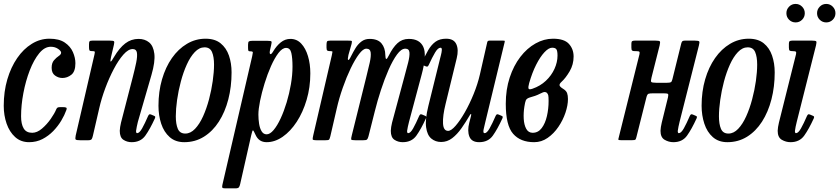

<svg xmlns="http://www.w3.org/2000/svg" viewBox="-22 -732 4380 1002"><path d="M371.5 -402Q371.5 -358.5 350.2 -341.8Q329 -325 303.5 -325Q283 -325 265.2 -337.8Q247.5 -350.5 247.5 -378Q247.5 -403.5 259.8 -417.5Q272 -431.5 284.5 -439.8Q297 -448 297 -457Q297 -466 281 -477Q265 -488 243 -488Q210.5 -488 182.5 -453.8Q154.5 -419.5 133.2 -364.5Q112 -309.5 100 -246.2Q88 -183 88 -125Q88 -84.5 101.5 -61.8Q115 -39 146 -39Q171.5 -39 197 -60.8Q222.5 -82.5 242.8 -111.5Q263 -140.5 271.5 -161.5Q274.5 -168.5 278.8 -170.8Q283 -173 294 -173H304.5Q319.5 -173 323.8 -170.2Q328 -167.5 324 -157Q315 -131.5 297.8 -102.5Q280.5 -73.5 255.8 -48Q231 -22.5 199.5 -6.2Q168 10 130 10Q86.5 10 57 -16.8Q27.5 -43.5 12.5 -86.8Q-2.5 -130 -2.5 -180Q-2.5 -254 16.2 -317.8Q35 -381.5 67.8 -429Q100.5 -476.5 143.8 -503.2Q187 -530 236 -530Q286.5 -530 316 -510Q345.5 -490 358.5 -460.2Q371.5 -430.5 371.5 -402Z M460.5 -520H550.5Q569.5 -520 572.8 -516.5Q576 -513 572.5 -498.5L557.5 -434.5Q552 -410 556 -410.8Q560 -411.5 573 -434.5Q601 -482 631.8 -505.5Q662.5 -529 701 -529Q734 -529 756.2 -510.8Q778.5 -492.5 783.5 -451.2Q788.5 -410 768.5 -341L697.5 -96Q695.5 -89 691.8 -70.8Q688 -52.5 688 -48.5Q688 -37 693.5 -37Q705.5 -37 719.8 -62.2Q734 -87.5 751 -127Q754 -133 757 -135Q760 -137 767 -134L780 -128.5Q786.5 -126 787.8 -123.5Q789 -121 786.5 -114.5Q761 -58.5 736.5 -24.2Q712 10 665 10Q641 10 622 -2.5Q603 -15 603 -49.5Q603 -57 605 -69.5Q607 -82 609.5 -92L671 -330Q682 -372.5 688.8 -405.5Q695.5 -438.5 692.5 -457.2Q689.5 -476 670.5 -476Q647.5 -476 622 -447.2Q596.5 -418.5 572 -372Q547.5 -325.5 527.5 -271.8Q507.5 -218 496 -167.5L463 -24.5Q460.5 -13 456.8 -6.5Q453 0 437.5 0H398.5Q377 0 373.2 -3.8Q369.5 -7.5 373 -24.5L471 -447.5Q474 -460.5 472 -462.8Q470 -465 464 -465H459.5Q447 -465 444.8 -469.5Q442.5 -474 442.5 -486.5V-500.5Q442.5 -513 445.5 -516.5Q448.5 -520 460.5 -520Z M805 -180Q805 -254 823.5 -317.8Q842 -381.5 875.2 -429Q908.5 -476.5 953.5 -503.2Q998.5 -530 1051 -530Q1099.5 -530 1129.2 -506Q1159 -482 1172.8 -442Q1186.5 -402 1186.5 -354Q1186.5 -279.5 1169.5 -213.5Q1152.5 -147.5 1120.2 -97.2Q1088 -47 1042.2 -18.5Q996.5 10 939.5 10Q893.5 10 863.5 -16.5Q833.5 -43 819.2 -86.5Q805 -130 805 -180ZM895.5 -125Q895.5 -84.5 906 -59.8Q916.5 -35 945 -35Q972.5 -35 996 -59.8Q1019.5 -84.5 1037.8 -125Q1056 -165.5 1068.8 -213.5Q1081.5 -261.5 1088.2 -309.2Q1095 -357 1095 -395Q1095 -435.5 1084.5 -460.2Q1074 -485 1045.5 -485Q1018 -485 994.5 -460.2Q971 -435.5 952.8 -395Q934.5 -354.5 921.8 -306.5Q909 -258.5 902.2 -210.8Q895.5 -163 895.5 -125Z M1295.5 -519H1373.5Q1392 -519 1394.5 -515.5Q1397 -512 1393 -496L1388 -474.5Q1383 -453.5 1388.2 -450Q1393.5 -446.5 1403.5 -463.5Q1421 -493 1443.5 -511Q1466 -529 1493.5 -529Q1527 -529 1550 -504.5Q1573 -480 1585.2 -439.2Q1597.5 -398.5 1597.5 -349Q1597.5 -276 1578.2 -211Q1559 -146 1526.5 -96.2Q1494 -46.5 1453.2 -18.2Q1412.5 10 1369.5 10Q1328.5 10 1311.5 -28.5Q1301.5 -51 1298.2 -51.8Q1295 -52.5 1289 -26L1231.5 228Q1229 239.5 1225 245.2Q1221 251 1206 251H1153.5Q1140 251 1138.2 247Q1136.5 243 1138.5 233L1294 -438Q1297 -451.5 1297.5 -457.8Q1298 -464 1286.5 -464H1283.5Q1275.5 -464 1274 -468.2Q1272.5 -472.5 1272.5 -484V-498.5Q1272.5 -513 1277.2 -516Q1282 -519 1295.5 -519ZM1326.5 -134Q1326.5 -109.5 1330.2 -85.8Q1334 -62 1343.5 -46.5Q1353 -31 1369.5 -31Q1387 -31 1406 -53.5Q1425 -76 1442.5 -113.8Q1460 -151.5 1474 -197.8Q1488 -244 1496.2 -292.5Q1504.5 -341 1504.5 -384Q1504.5 -428.5 1498.5 -455.2Q1492.5 -482 1471 -482Q1451.5 -482 1431.2 -455.5Q1411 -429 1392.2 -386.8Q1373.5 -344.5 1358.8 -296.8Q1344 -249 1335.2 -205.5Q1326.5 -162 1326.5 -134Z M1701 -520H1794Q1810 -520 1813 -518.5Q1816 -517 1813 -503.5L1796.5 -445.5Q1791 -421.5 1795.2 -419Q1799.5 -416.5 1811 -440.5Q1821 -460.5 1833.5 -481Q1846 -501.5 1864 -515.2Q1882 -529 1907 -529Q1949.5 -529 1969 -505.5Q1988.5 -482 1989 -443.5Q1989.5 -425 1993.8 -424.2Q1998 -423.5 2007.5 -443Q2028 -484 2052.2 -506.5Q2076.5 -529 2111.5 -529Q2168 -529 2187.2 -487.2Q2206.5 -445.5 2178 -341L2112.5 -96Q2110.5 -89 2106.5 -70.8Q2102.5 -52.5 2102.5 -48.5Q2102.5 -37 2108 -37Q2120 -37 2134.2 -62.2Q2148.5 -87.5 2165.5 -127Q2168.5 -133 2171.5 -135Q2174.5 -137 2181.5 -134L2194.5 -128.5Q2201 -126 2202.2 -123.5Q2203.5 -121 2201 -114.5Q2175.5 -58.5 2151 -24.2Q2126.5 10 2079.5 10Q2055.5 10 2036.5 -2.5Q2017.5 -15 2017.5 -49.5Q2017.5 -57 2019.5 -69.8Q2021.5 -82.5 2024 -92L2088 -330Q2099.5 -372 2108 -405.5Q2116.5 -439 2114.8 -458.5Q2113 -478 2093 -478Q2072 -478 2049.8 -447.5Q2027.5 -417 2006 -368Q1984.5 -319 1966 -262.2Q1947.5 -205.5 1934.5 -153L1901 -20.5Q1897.5 -7.5 1893.2 -3.8Q1889 0 1872.5 0H1834.5Q1812 0 1810.8 -4.2Q1809.5 -8.5 1814 -26L1889.5 -330Q1900 -371.5 1907.5 -405Q1915 -438.5 1912.5 -458.2Q1910 -478 1889.5 -478Q1873 -478 1851.8 -449.8Q1830.5 -421.5 1808.2 -375.2Q1786 -329 1766.8 -274Q1747.5 -219 1735.5 -166L1702 -21Q1698.5 -7 1695.5 -3.5Q1692.5 0 1675 0H1633Q1610.5 0 1609.8 -4.8Q1609 -9.5 1613 -27L1709.5 -442.5Q1713 -457.5 1713 -461.2Q1713 -465 1705.5 -465H1704Q1691 -465 1686.5 -467.8Q1682 -470.5 1682 -483.5V-497.5Q1682 -511 1684.8 -515.5Q1687.5 -520 1701 -520Z M2180 -405.5Q2197 -443 2213.2 -471Q2229.5 -499 2251.2 -514.5Q2273 -530 2306.5 -530Q2346.5 -530 2359.5 -501.2Q2372.5 -472.5 2361.5 -428L2303.5 -190Q2288 -127.5 2290 -88.2Q2292 -49 2316.5 -49Q2332.5 -49 2355.8 -75.8Q2379 -102.5 2404 -146.2Q2429 -190 2450 -241.8Q2471 -293.5 2482.5 -343.5L2521 -512.5Q2523 -520 2532.5 -520H2603Q2610.5 -520 2611.8 -518.8Q2613 -517.5 2611.5 -511.5L2511 -96Q2506.5 -78 2502 -57.5Q2497.5 -37 2507 -37Q2519 -37 2533.2 -62.2Q2547.5 -87.5 2564.5 -127Q2567.5 -133 2570.5 -135Q2573.5 -137 2580.5 -134L2593.5 -128.5Q2600 -126 2601.2 -123.5Q2602.5 -121 2600 -114.5Q2574.5 -58.5 2550 -24.2Q2525.5 10 2478.5 10Q2439 10 2427.5 -19.5Q2416 -49 2427 -91.5L2435.5 -124.5Q2438.5 -136 2436.2 -137Q2434 -138 2430 -131Q2409 -95 2386.5 -63Q2364 -31 2338 -11Q2312 9 2280 9Q2250.5 9 2229 -8.8Q2207.5 -26.5 2201.8 -67.5Q2196 -108.5 2213.5 -179L2274 -424Q2275.5 -430.5 2279.2 -444.5Q2283 -458.5 2283.8 -470.8Q2284.5 -483 2277 -483Q2263.5 -483 2248.5 -457.8Q2233.5 -432.5 2215.5 -393Q2212.5 -387 2209.5 -385Q2206.5 -383 2199.5 -386L2186.5 -391.5Q2180 -394 2178.8 -396.5Q2177.5 -399 2180 -405.5Z M2617.5 -190Q2617.5 -265 2638 -327.2Q2658.5 -389.5 2693.5 -435Q2728.5 -480.5 2772.8 -505.2Q2817 -530 2864 -530Q2922.5 -530 2947 -503Q2971.5 -476 2971.5 -437Q2971.5 -395 2950.8 -359.8Q2930 -324.5 2908.5 -305Q2897 -294.5 2898.2 -286.8Q2899.5 -279 2917.5 -268Q2933 -258.5 2937.5 -246.2Q2942 -234 2942 -215Q2942 -182.5 2929 -143.8Q2916 -105 2892.2 -70Q2868.5 -35 2836.2 -12.5Q2804 10 2765.5 10Q2694 10 2655.8 -33.8Q2617.5 -77.5 2617.5 -190ZM2757 -269Q2797.5 -283 2826.8 -310.5Q2856 -338 2871.8 -372.8Q2887.5 -407.5 2887.5 -442Q2887.5 -466 2881.8 -474.5Q2876 -483 2859.5 -483Q2841.5 -483 2819.2 -459.2Q2797 -435.5 2776 -394Q2755 -352.5 2739.5 -298Q2734 -278 2736.2 -270.2Q2738.5 -262.5 2757 -269ZM2798.5 -244Q2783 -236 2770.5 -231.8Q2758 -227.5 2743.5 -223.5Q2726.5 -218.5 2722.2 -208.5Q2718 -198.5 2714.5 -175Q2709.5 -143 2711.2 -111.8Q2713 -80.5 2724.2 -59.8Q2735.5 -39 2758 -39Q2786.5 -39 2805 -63.5Q2823.5 -88 2832.2 -126Q2841 -164 2841 -205Q2841 -227.5 2839.2 -234.5Q2837.5 -241.5 2832.5 -247Q2828.5 -251.5 2821 -251.8Q2813.5 -252 2798.5 -244Z M3625.5 -495 3524.5 -96Q3522.5 -89 3518.8 -70.8Q3515 -52.5 3515 -48.5Q3515 -37 3520.5 -37Q3532.5 -37 3546.8 -62.2Q3561 -87.5 3578 -127Q3581 -133 3584 -135Q3587 -137 3594 -134L3607 -128.5Q3613.5 -126 3614.8 -123.5Q3616 -121 3613.5 -114.5Q3588 -58.5 3563.5 -24.2Q3539 10 3492 10Q3468 10 3446.5 -2.5Q3425 -15 3425 -49.5Q3425 -57 3427 -69.5Q3429 -82 3431.5 -92L3464 -224Q3467.5 -239 3463.5 -242Q3459.5 -245 3440.5 -245H3387.5Q3369.5 -245 3362.8 -242.8Q3356 -240.5 3352 -226L3299 -15.5Q3296.5 -5.5 3293.8 -3Q3291 -0.5 3278 -0.5H3218Q3203.5 -0.5 3204.8 -5.2Q3206 -10 3208.5 -20.5L3315 -448Q3317.5 -459 3314.5 -462Q3311.5 -465 3299 -465H3293Q3280.5 -465 3276.8 -468.2Q3273 -471.5 3273 -484V-504Q3273 -514.5 3277.2 -517.2Q3281.5 -520 3291 -520H3399Q3418.5 -520 3421.5 -516Q3424.5 -512 3420.5 -495L3378 -327Q3373.5 -309.5 3376.5 -304.8Q3379.5 -300 3402.5 -300H3457.5Q3473.5 -300 3478.8 -302.8Q3484 -305.5 3487 -318L3533 -504Q3534.5 -511 3538 -515.5Q3541.5 -520 3551 -520H3604Q3623.5 -520 3626.8 -516Q3630 -512 3625.5 -495Z M3639.5 -180Q3639.5 -254 3658 -317.8Q3676.5 -381.5 3709.8 -429Q3743 -476.5 3788 -503.2Q3833 -530 3885.5 -530Q3934 -530 3963.8 -506Q3993.5 -482 4007.2 -442Q4021 -402 4021 -354Q4021 -279.5 4004 -213.5Q3987 -147.5 3954.8 -97.2Q3922.5 -47 3876.8 -18.5Q3831 10 3774 10Q3728 10 3698 -16.5Q3668 -43 3653.8 -86.5Q3639.5 -130 3639.5 -180ZM3730 -125Q3730 -84.5 3740.5 -59.8Q3751 -35 3779.5 -35Q3807 -35 3830.5 -59.8Q3854 -84.5 3872.2 -125Q3890.5 -165.5 3903.2 -213.5Q3916 -261.5 3922.8 -309.2Q3929.5 -357 3929.5 -395Q3929.5 -435.5 3919 -460.2Q3908.5 -485 3880 -485Q3852.5 -485 3829 -460.2Q3805.5 -435.5 3787.2 -395Q3769 -354.5 3756.2 -306.5Q3743.5 -258.5 3736.8 -210.8Q3730 -163 3730 -125Z M4236.5 -495 4136 -96Q4134 -89 4130.2 -70.8Q4126.5 -52.5 4126.5 -48.5Q4126.5 -37 4132 -37Q4144 -37 4158.2 -62.2Q4172.5 -87.5 4189.5 -127Q4192.5 -133 4195.5 -135Q4198.5 -137 4205.5 -134L4218.5 -128.5Q4225 -126 4226.2 -123.5Q4227.5 -121 4225 -114.5Q4199.5 -58.5 4175 -24.2Q4150.5 10 4103.5 10Q4079.5 10 4058 -2.5Q4036.5 -15 4036.5 -49.5Q4036.5 -57 4038.5 -69.5Q4040.5 -82 4043 -92L4132 -448Q4134.5 -459 4131.5 -462Q4128.5 -465 4116 -465H4115Q4102.5 -465 4098.8 -468.2Q4095 -471.5 4095 -484V-504Q4095 -514.5 4099.2 -517.2Q4103.5 -520 4113 -520H4216Q4235 -520 4237.8 -516Q4240.5 -512 4236.5 -495ZM4290 -615Q4270 -615 4256 -629Q4242 -643 4242 -663Q4242 -683 4256 -697.2Q4270 -711.5 4290 -711.5Q4310 -711.5 4324 -697.2Q4338 -683 4338 -663Q4338 -643 4324 -629Q4310 -615 4290 -615ZM4130 -615Q4110 -615 4096 -629Q4082 -643 4082 -663Q4082 -683 4096 -697.2Q4110 -711.5 4130 -711.5Q4150 -711.5 4164 -697.2Q4178 -683 4178 -663Q4178 -643 4164 -629Q4150 -615 4130 -615Z"/></svg>

Font: Besley* Condensed
Style: Italic
Weight: 400
Width: 3
Italic angle: -13°
Designer: Owen Earl
Foundry: indestructible type*
Version: Version 3.000; ttfautohint (v1.8.3)